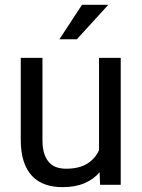

<svg xmlns="http://www.w3.org/2000/svg" viewBox="-20 -769 591 799"><path d="M394.5 -52.2Q369.6 -22.9 331.5 -6.6Q293.5 9.8 239.7 9.8Q200.7 9.8 168.9 -1.2Q137.2 -12.2 114.3 -35.9Q91.3 -59.6 78.9 -96.9Q66.4 -134.3 66.4 -187V-528.3H156.7V-186Q156.7 -150.4 165 -127.2Q173.3 -104 187 -90.6Q200.7 -77.1 218.3 -72Q235.8 -66.9 254.4 -66.9Q309.6 -66.9 343 -87.9Q376.5 -108.9 392.1 -144V-528.3H482.4V0H396.5ZM321.3 -749H430.7L299.8 -605.5H227.1Z"/></svg>

Font: RobotoDraft
Style: Regular
Weight: 400
Designer: Google
Foundry: Google
Version: Version 2.000988-w1; 2014